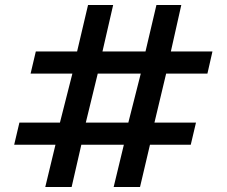

<svg xmlns="http://www.w3.org/2000/svg" viewBox="-20 -736 911 772"><path d="M162 16 203 -154H37L58 -243H221L271 -440H103L124 -529H290L334 -716H435L392 -529H565L609 -716H709L667 -529H834V-528L814 -440H648L601 -243H768L747 -154H583L543 16H437L478 -154H307L268 16ZM325 -243H496L546 -440H373Z"/></svg>

Font: Lora
Style: Weight 700
Weight: 700
Designer: Olga Karpushina, Alexei Vanyashin (Cyrillic)
Foundry: Cyreal
Version: Version 3.001